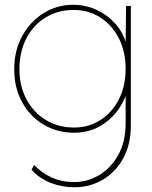

<svg xmlns="http://www.w3.org/2000/svg" viewBox="-20 -550 643 810"><path d="M294 240Q240 240 192.5 221Q145 202 113 166L124 146Q155 179 197.5 198.5Q240 218 293 218Q350 218 399.5 188Q449 158 479.5 102.5Q510 47 510 -30V-146Q484 -77 426 -33.5Q368 10 294 10Q221 10 163.5 -24.5Q106 -59 73 -119.5Q40 -180 40 -258Q40 -337 74 -398.5Q108 -460 164.5 -495Q221 -530 290 -530Q339 -530 384 -510Q429 -490 462.5 -454.5Q496 -419 510 -373L512 -525H532V-21Q532 60 499.5 118.5Q467 177 413 208.5Q359 240 294 240ZM293 -12Q354 -12 403.5 -43.5Q453 -75 481.5 -131Q510 -187 510 -260Q510 -332 481.5 -388Q453 -444 403.5 -476Q354 -508 291 -508Q224 -508 172 -476Q120 -444 91 -387.5Q62 -331 62 -258Q62 -187 91.5 -131.5Q121 -76 173 -44Q225 -12 293 -12Z"/></svg>

Font: Lexend Thin
Style: Regular
Weight: 100
Designer: Bonnie Shaver-Troup, Thomas Jockin
Foundry: Lexend
Version: Version 1.007; ttfautohint (v1.8.3)